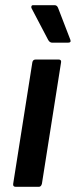

<svg xmlns="http://www.w3.org/2000/svg" viewBox="-20 -722 293 742"><path d="M41 0Q29 0 31 -12L105 -481Q107 -492 118 -492H206Q218 -492 216 -481L142 -12Q139 0 130 0ZM182 -557Q172 -557 166 -568L102 -690Q100 -694 101.5 -698Q103 -702 108 -702H191Q201 -702 205 -690L252 -568Q256 -557 242 -557Z"/></svg>

Font: Sofia Sans Semi Condensed
Style: Bold Italic
Weight: 700
Italic angle: -9°
Version: Version 4.100